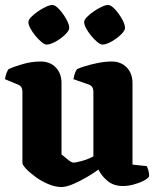

<svg xmlns="http://www.w3.org/2000/svg" viewBox="-20 -747 626 771"><path d="M227 4Q202 4 174.5 -7.5Q147 -19 123.5 -36Q100 -53 85 -69Q70 -85 70 -93V-379Q70 -400 53 -407L0 -429Q2 -443 6.5 -454.5Q11 -466 15 -470Q32 -478 69 -489Q106 -500 143 -500Q181 -500 204 -476Q227 -452 227 -414V-127Q237 -119 252 -106.5Q267 -94 275 -94Q285 -94 310 -101Q335 -108 355 -119V-379Q355 -400 338 -407L275 -429Q277 -443 281.5 -454.5Q286 -466 290 -470Q301 -475 324 -482Q347 -489 375 -494.5Q403 -500 428 -500Q466 -500 489 -476Q512 -452 512 -414V-86L569 -80Q572 -75 575.5 -64Q579 -53 579 -39Q574 -30 556.5 -21Q539 -12 516.5 -6Q494 0 474 0Q437 0 413 -19.5Q389 -39 375 -66Q358 -53 330 -36.5Q302 -20 274 -8Q246 4 227 4ZM391 -568Q383 -568 371 -578Q359 -588 346.5 -603Q334 -618 326 -633Q318 -648 318 -658Q318 -667 329 -678.5Q340 -690 356 -701Q372 -712 388 -719.5Q404 -727 414 -727Q426 -727 442 -709.5Q458 -692 470 -670.5Q482 -649 482 -635Q482 -624 465.5 -608Q449 -592 427.5 -580Q406 -568 391 -568ZM167 -568Q159 -568 147 -578Q135 -588 122.5 -603Q110 -618 102 -633Q94 -648 94 -658Q94 -667 105 -678.5Q116 -690 132 -701Q148 -712 164 -719.5Q180 -727 190 -727Q202 -727 218 -709.5Q234 -692 246 -670.5Q258 -649 258 -635Q258 -624 241.5 -608Q225 -592 203.5 -580Q182 -568 167 -568Z"/></svg>

Font: Texturina 72pt Black
Style: Regular
Weight: 900
Designer: Guillermo Torres Carreño
Foundry: Omnibus-Type
Version: Version 1.002; ttfautohint (v1.8.3)